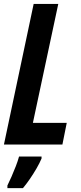

<svg xmlns="http://www.w3.org/2000/svg" viewBox="-22 -734 412 975"><path d="M-2 0 148.9 -713.9H273.9L145 -109.9H316.9L294.9 0ZM15.6 221.2V208Q24.9 189.5 36.4 163.3Q47.9 137.2 58.3 110.1Q68.8 83 74.7 61H189V70.8Q179.7 93.3 163.6 121.1Q147.5 148.9 129.2 175.5Q110.8 202.1 94.7 221.2Z"/></svg>

Font: Open Sans Condensed
Style: Italic
Weight: 400
Width: 3
Italic angle: -12°
Designer: Monotype Design Team
Foundry: Monotype Imaging Inc.
Version: Version 3.000